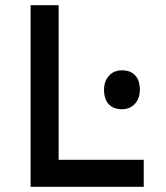

<svg xmlns="http://www.w3.org/2000/svg" viewBox="-20 -720 639 740"><path d="M98 0V-700H206V-104H534V0ZM450 -299Q417 -299 399 -318.5Q381 -338 381 -374Q381 -407 400 -428Q419 -449 450 -449Q483 -449 501 -429.5Q519 -410 519 -374Q519 -341 500 -320Q481 -299 450 -299Z"/></svg>

Font: Lexend Deca
Style: Regular
Weight: 400
Designer: Bonnie Shaver-Troup, Thomas Jockin
Foundry: Lexend
Version: Version 1.008; ttfautohint (v1.8.4.7-5d5b)